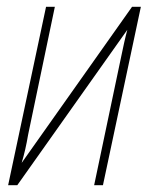

<svg xmlns="http://www.w3.org/2000/svg" viewBox="-20 -547 440 567"><path d="M4 0H31L356 -459C349 -433 344 -409 339 -385L258 0H284L396 -527H370L44 -66C52 -93 58 -119 63 -149L142 -527H116Z"/></svg>

Font: Noto Sans Condensed Thin
Style: Italic
Weight: 100
Width: 3
Italic angle: -12°
Designer: Monotype Design Team
Foundry: Monotype Imaging Inc.
Version: Version 2.013